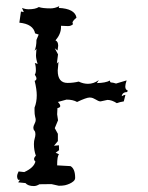

<svg xmlns="http://www.w3.org/2000/svg" viewBox="-20 -610 484 630"><path d="M172.9 -584Q225.6 -581.5 231 -552.2Q217.8 -541 217.8 -535.2L219.7 -530.8Q213.4 -524.4 203.1 -524.4L180.2 -525.4V-521Q180.2 -498.5 162.1 -477.5Q170.9 -473.6 170.9 -460L168.9 -444.3L159.7 -451.7L170.4 -431.6L166.5 -401.4L171.9 -407.2L169.4 -378.4Q169.4 -337.9 201.7 -337.9Q220.2 -337.9 238.3 -342.3Q253.4 -335 268.6 -335Q287.6 -335 304.2 -347.2L297.9 -337.4Q326.2 -337.9 340.8 -345.7Q340.8 -339.4 344.7 -339.4Q350.1 -339.4 360.8 -335.9L395.5 -346.2Q391.1 -333.5 391.1 -326.2Q391.1 -315.4 398.9 -313.5L397.5 -308.1Q381.3 -307.6 379.4 -294.4Q387.2 -298.8 391.6 -298.8L386.2 -277.3L374 -274.9L363.3 -271.5Q346.7 -282.2 332.5 -282.2L310.1 -277.3Q305.7 -277.3 301.8 -279.3Q297.9 -281.2 293.7 -283.7Q289.6 -286.1 284.9 -288.1Q280.3 -290 273.9 -290Q263.7 -290 232.9 -275.4Q219.2 -283.2 198.2 -283.2L169.9 -275.4Q177.7 -267.6 177.7 -262.2Q177.7 -256.8 168.5 -255.4L167.5 -234.9L170.4 -215.3L159.7 -189.5L169.9 -170.9V-147L157.2 -131.8L173.3 -133.3L173.8 -117.2L162.6 -108.9L173.8 -103.5Q167.5 -99.1 167.5 -67.4L211.4 -64.9Q226.6 -56.2 226.6 -26.4Q226.6 -20 220.9 -15.1Q215.3 -10.3 208 -7.1Q200.7 -3.9 193.4 -2.2Q186 -0.5 172.9 -0.5L148.9 -5.9L109.4 -5.4Q99.6 0.5 91.3 0.5Q71.8 0.5 63.5 -9.3L39.6 -11.7L45.4 -20H39.6Q36.1 -24.9 36.1 -30.8Q36.1 -38.1 41 -47.4L59.6 -45.4Q91.3 -59.6 96.2 -80.1Q91.8 -83.5 91.8 -88.4Q91.8 -93.3 97.7 -99.1Q91.3 -116.7 91.3 -137.2Q91.3 -147.9 93.8 -155.5Q96.2 -163.1 96.2 -169.9Q96.2 -177.7 92.8 -181.4Q89.4 -185.1 89.4 -190.9Q89.4 -196.3 93.3 -203.6Q97.2 -210.9 97.2 -216.3Q97.2 -220.7 95.2 -227.5Q93.3 -234.4 93.3 -247.6V-256.8Q100.6 -274.9 100.6 -297.4Q100.6 -307.1 98.9 -318.8Q97.2 -330.6 93.8 -344.7Q99.6 -346.7 99.6 -352.5Q99.6 -356.9 94.2 -365.2Q97.7 -370.1 97.7 -379.4Q97.7 -394.5 94.2 -403.3L103.5 -400.4Q98.1 -416.5 98.1 -428.7L99.6 -449.7L93.3 -443.4Q99.6 -456.5 99.6 -479L106.9 -496.6L95.2 -500.5Q88.9 -531.2 43.5 -535.6L48.8 -572.3L58.1 -570.3L52.2 -584Q63 -579.6 73.7 -579.6Q96.2 -579.6 107.4 -586.9Q119.6 -582.5 145.5 -582.5Q160.2 -582.5 174.3 -589.8Z"/></svg>

Font: Truetypewriter PolyglOTT
Style: Regular
Weight: 400
Designer: Sergey Beatoff a.k.a. Sam_T
Version: Version 3.76